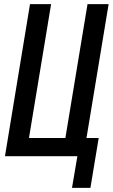

<svg xmlns="http://www.w3.org/2000/svg" viewBox="-20 -755 545 928"><path d="M417 153H328L354 0H4L125 -735H227L120 -88H296L403 -735H505L398 -88H457Z"/></svg>

Font: Iosevka SS18 Semibold
Style: Italic
Weight: 600
Italic angle: -9°
Monospace: yes
Designer: Belleve Invis
Foundry: Belleve Invis
Version: Version 25.1.1; ttfautohint (v1.8.4)